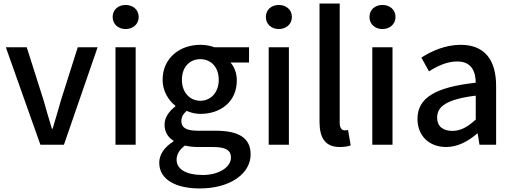

<svg xmlns="http://www.w3.org/2000/svg" viewBox="-20 -817 2897 1084"><path d="M208 0H341L531 -550H419L325 -254C310 -200 293 -144 277 -90H273C257 -144 240 -200 225 -254L131 -550H13Z M632 0H746V-550H632ZM689 -653C731 -653 763 -681 763 -721C763 -762 731 -789 689 -789C647 -789 616 -762 616 -721C616 -681 647 -653 689 -653Z M1107 247C1283 247 1395 161 1395 55C1395 -39 1327 -79 1197 -79H1096C1026 -79 1004 -100 1004 -133C1004 -159 1016 -175 1034 -191C1058 -180 1086 -174 1111 -174C1226 -174 1317 -243 1317 -363C1317 -405 1302 -442 1281 -464H1386V-550H1191C1170 -558 1142 -564 1111 -564C997 -564 898 -491 898 -366C898 -301 933 -249 970 -220V-216C940 -194 909 -157 909 -114C909 -69 931 -40 959 -23V-18C908 13 879 56 879 102C879 198 975 247 1107 247ZM1111 -248C1054 -248 1007 -293 1007 -366C1007 -441 1053 -483 1111 -483C1169 -483 1215 -440 1215 -366C1215 -293 1168 -248 1111 -248ZM1124 171C1033 171 977 139 977 85C977 57 991 29 1024 5C1047 10 1072 13 1098 13H1181C1248 13 1284 27 1284 73C1284 124 1220 171 1124 171Z M1497 0H1611V-550H1497ZM1554 -653C1596 -653 1628 -681 1628 -721C1628 -762 1596 -789 1554 -789C1512 -789 1481 -762 1481 -721C1481 -681 1512 -653 1554 -653Z M1898 13C1926 13 1946 9 1960 4L1945 -83C1935 -81 1931 -81 1926 -81C1912 -81 1898 -92 1898 -123V-797H1784V-129C1784 -40 1815 13 1898 13Z M2082 0H2196V-550H2082ZM2139 -653C2181 -653 2213 -681 2213 -721C2213 -762 2181 -789 2139 -789C2097 -789 2066 -762 2066 -721C2066 -681 2097 -653 2139 -653Z M2499 13C2565 13 2624 -20 2674 -63H2677L2687 0H2781V-331C2781 -477 2718 -564 2581 -564C2493 -564 2416 -528 2359 -492L2402 -414C2449 -444 2503 -470 2561 -470C2642 -470 2665 -414 2666 -350C2437 -325 2337 -264 2337 -146C2337 -49 2404 13 2499 13ZM2534 -78C2485 -78 2448 -100 2448 -154C2448 -216 2503 -257 2666 -277V-142C2621 -101 2582 -78 2534 -78Z"/></svg>

Font: Noto Sans T Chinese Medium
Style: Regular
Weight: 500
Designer: Ryoko NISHIZUKA (kana & ideographs); Paul D. Hunt (Latin, Greek & Cyrillic); Wenlong ZHANG (bopomofo); Sandoll Communica
Foundry: Adobe Systems Incorporated
Version: Version 1.000;PS 1;hotconv 1.0.78;makeotf.lib2.5.61930